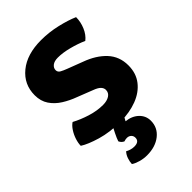

<svg xmlns="http://www.w3.org/2000/svg" viewBox="-236 -656 979 979"><g transform="rotate(-45 253.0 -167.0)"><path d="M18.5 -41.5Q18.5 -60.5 26 -83.8Q33.5 -107 46.5 -127Q59.5 -147 75 -157Q112 -137 157.5 -122.8Q203 -108.5 246.5 -108.5Q274.5 -108.5 292.8 -120Q311 -131.5 311 -152.5Q311 -166 300.5 -177.2Q290 -188.5 264 -198L181 -230.5Q142.5 -244.5 109 -265.5Q75.5 -286.5 55 -317Q34.5 -347.5 34.5 -390Q34.5 -468 94.5 -517Q154.5 -566 256 -566Q313.5 -566 370.2 -552.8Q427 -539.5 465.5 -522.5Q465.5 -488.5 451.5 -455.5Q437.5 -422.5 413 -403.5Q376 -420 332.5 -431.2Q289 -442.5 254 -442.5Q228 -442.5 214.2 -431.5Q200.5 -420.5 200.5 -405Q200.5 -390.5 214 -383Q227.5 -375.5 247.5 -368L330 -336.5Q399 -311.5 439.8 -267.8Q480.5 -224 480.5 -160Q480.5 -103.5 450.2 -64.5Q420 -25.5 367.8 -5.5Q315.5 14.5 250 15Q172 15 111.2 -3Q50.5 -21 18.5 -41.5ZM170 77.5Q175 61.5 187.8 35.8Q200.5 10 210 -5.5H291.5Q285.5 1 278.8 12.5Q272 24 268.5 31.5Q309.5 35.5 335.8 60.2Q362 85 362 120.5Q362 170 323.2 201Q284.5 232 223 232Q198.5 232 174.5 225Q150.5 218 137 208.5Q137.5 191.5 144 172.8Q150.5 154 162.5 141.5Q170.5 146.5 183 150.5Q195.5 154.5 209 154.5Q245 154.5 245 126Q245 113 236 104.5Q227 96 212.5 96Q206.5 96 201.5 97.2Q196.5 98.5 192 100Q176.5 93 170 77.5Z"/></g></svg>

Font: Signika SC
Style: Bold
Weight: 700
Designer: Anna Giedryś
Foundry: Anna Giedryś
Version: Version 2.000; ttfautohint (v1.8.3) -l 8 -r 50 -G 200 -x 9 -